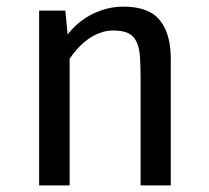

<svg xmlns="http://www.w3.org/2000/svg" viewBox="-20 -559 629 579"><path d="M98 0V-527H177L184 -455Q216 -496 260.5 -517.5Q305 -539 352 -539Q429 -539 462 -498Q495 -457 495 -383V0H404V-323Q404 -362 402 -389Q400 -416 391.5 -433.5Q383 -451 366.5 -459Q350 -467 321 -467Q300 -467 280.5 -459.5Q261 -452 244.5 -440Q228 -428 214 -412.5Q200 -397 190 -382V0Z"/></svg>

Font: Feura Sans
Style: Regular
Weight: 400
Designer: Carrois Corporate & Edenspiekermann
Foundry: Carrois Corporate GbR & Edenspiekermann AG
Version: Version 1.001